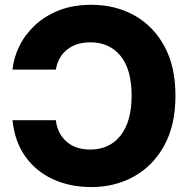

<svg xmlns="http://www.w3.org/2000/svg" viewBox="-20 -757 772 787"><path d="M354.5 -737.3Q453.1 -737.3 531 -693.8Q608.9 -650.4 654.1 -567.1Q699.2 -483.9 699.2 -364.3Q699.2 -244.1 653.3 -160.6Q607.4 -77.1 529.3 -33.7Q451.2 9.8 354.5 9.8Q266.6 9.8 196.8 -22.5Q127 -54.7 83.5 -116Q40 -177.2 31.2 -264.2H209Q215.3 -209.5 252.4 -176.8Q289.6 -144 349.6 -144Q429.2 -144 474.4 -201.9Q519.5 -259.8 519.5 -364.3Q519.5 -472.7 473.9 -528.1Q428.2 -583.5 350.6 -583.5Q293 -583.5 255.4 -554Q217.8 -524.4 209 -471.7H31.2Q36.1 -520.5 59.1 -567.6Q82 -614.7 122.8 -653.1Q163.6 -691.4 221.4 -714.4Q279.3 -737.3 354.5 -737.3Z"/></svg>

Font: Inter Tight ExtraBold
Style: Regular
Weight: 800
Designer: Rasmus Andersson
Foundry: rsms
Version: Version 3.004; ttfautohint (v1.8.4.7-5d5b)